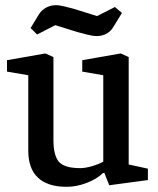

<svg xmlns="http://www.w3.org/2000/svg" viewBox="-20 -710 610 740"><path d="M237 10Q164 10 126.5 -25Q89 -60 89 -129V-420L7 -434V-478L155 -504L186 -490V-170Q186 -110 207.5 -86Q229 -62 289 -62Q309 -62 334.5 -69.5Q360 -77 378 -87V-420L297 -434V-478L445 -504L476 -490V-76L550 -60V-16L401 4L382 -44L377 -43Q353 -20 314 -5Q275 10 237 10ZM353 -571Q338 -571 318.5 -576Q299 -581 280 -586L193 -613L123 -577L98 -602L129 -653Q140 -671 157.5 -680.5Q175 -690 195 -690Q210 -690 229.5 -685Q249 -680 268 -675L354 -648L423 -683L450 -660L418 -608Q408 -590 391 -580.5Q374 -571 353 -571Z"/></svg>

Font: Faustina Medium
Style: Regular
Weight: 500
Designer: Alfonso Garcia
Foundry: http://www.omnibus-type.com
Version: Version 1.200